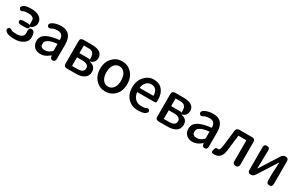

<svg xmlns="http://www.w3.org/2000/svg" viewBox="181 -1867 4898 3184"><g transform="rotate(30 2629.5 -275.5)"><path d="M365 -285Q365 -245 305 -245H221Q161 -245 161 -285Q161 -325 221 -325H305Q365 -325 365 -285ZM344 -352V-401Q344 -436 316 -455Q288 -474 240 -474Q162 -474 148 -464Q98 -430 73 -466Q48 -502 97 -537Q136 -564 246 -564Q335 -564 392 -527Q455 -486 455 -413Q455 -374 431.5 -341Q408 -308 376 -297Q344 -286 344 -352ZM364 -223Q364 -288 427 -272Q478 -259 478 -153Q478 -78 408 -31Q342 13 248 13Q126 13 83 -20Q35 -57 62 -92Q90 -126 136 -88Q150 -77 238 -77Q292 -77 328 -100.5Q364 -124 364 -164Z M737 13Q665 13 620 -30.5Q575 -74 575 -146Q575 -234 653.5 -282.5Q732 -331 898 -349Q904 -350 904 -356Q902 -470 799 -470Q728 -470 693 -448Q642 -416 619 -453Q595 -491 646 -523Q711 -564 819 -564Q920 -564 970 -502Q1019 -443 1019 -331V-59Q1019 0 972 3Q926 7 918 -51L917 -56Q916 -63 914 -63Q912 -63 898 -51Q824 13 737 13ZM772 -78Q834 -78 892 -131Q904 -142 904 -159V-272Q904 -277 899 -276Q786 -263 734 -232Q686 -203 686 -154Q686 -115 698.5 -105.5Q711 -96 722 -87Q733 -78 772 -78Z M1242 0Q1182 0 1182 -60V-490Q1182 -550 1242 -550H1400Q1609 -550 1609 -409Q1609 -366 1585 -336Q1561 -306 1529 -296.5Q1497 -287 1497 -353Q1497 -471 1391 -471H1299Q1294 -471 1294 -466V-330Q1294 -325 1299 -325H1457Q1517 -325 1517 -293Q1517 -288 1525 -286Q1631 -261 1631 -158Q1631 -78 1568 -37Q1511 0 1410 0ZM1294 -85Q1294 -80 1299 -80H1400Q1519 -80 1519 -165Q1519 -203 1487.5 -224Q1456 -245 1396 -245H1299Q1294 -245 1294 -240Z M1800 -62Q1721 -143 1721 -275Q1721 -407 1800 -488Q1873 -564 1980 -564Q2087 -564 2161 -488Q2239 -407 2239 -275Q2239 -143 2161 -62Q2087 13 1980 13Q1873 13 1800 -62ZM1878 -134Q1916 -81 1980.5 -81Q2045 -81 2083 -134Q2121 -187 2121 -275Q2121 -363 2083 -416Q2045 -469 1980.5 -469Q1916 -469 1878 -416Q1840 -363 1840 -275Q1840 -187 1878 -134Z M2603 13Q2488 13 2413 -63Q2335 -142 2335 -275Q2335 -403 2413 -486Q2485 -564 2586 -564Q2693 -564 2753 -492Q2811 -423 2811 -304Q2811 -273 2808 -259Q2805 -245 2749 -245H2453Q2448 -245 2448 -240Q2455 -167 2500.5 -122Q2546 -77 2618 -77Q2686 -77 2696 -84Q2746 -116 2769 -82Q2792 -47 2742 -14Q2702 13 2603 13ZM2448 -330Q2447 -325 2452 -325H2706Q2711 -325 2711 -330Q2711 -396 2679.5 -435Q2648 -474 2588 -474Q2534 -474 2496 -436Q2455 -395 2448 -330Z M2999 0Q2939 0 2939 -60V-490Q2939 -550 2999 -550H3157Q3366 -550 3366 -409Q3366 -366 3342 -336Q3318 -306 3286 -296.5Q3254 -287 3254 -353Q3254 -471 3148 -471H3056Q3051 -471 3051 -466V-330Q3051 -325 3056 -325H3214Q3274 -325 3274 -293Q3274 -288 3282 -286Q3388 -261 3388 -158Q3388 -78 3325 -37Q3268 0 3167 0ZM3051 -85Q3051 -80 3056 -80H3157Q3276 -80 3276 -165Q3276 -203 3244.5 -224Q3213 -245 3153 -245H3056Q3051 -245 3051 -240Z M3647 13Q3575 13 3530 -30.5Q3485 -74 3485 -146Q3485 -234 3563.5 -282.5Q3642 -331 3808 -349Q3814 -350 3814 -356Q3812 -470 3709 -470Q3638 -470 3603 -448Q3552 -416 3529 -453Q3505 -491 3556 -523Q3621 -564 3729 -564Q3830 -564 3880 -502Q3929 -443 3929 -331V-59Q3929 0 3882 3Q3836 7 3828 -51L3827 -56Q3826 -63 3824 -63Q3822 -63 3808 -51Q3734 13 3647 13ZM3682 -78Q3744 -78 3802 -131Q3814 -142 3814 -159V-272Q3814 -277 3809 -276Q3696 -263 3644 -232Q3596 -203 3596 -154Q3596 -115 3608.5 -105.5Q3621 -96 3632 -87Q3643 -78 3682 -78Z M4070 13Q4041 13 4024.5 7Q4008 1 4020 -50Q4033 -101 4056 -98Q4061 -97 4089 -97Q4118 -97 4131 -203L4165 -493Q4172 -550 4230 -550H4471Q4531 -550 4531 -490V-60Q4531 0 4473 0Q4415 0 4415 -60V-453Q4415 -458 4410 -458H4269Q4262 -458 4261 -451L4232 -202Q4228 -172 4224 -142Q4202 13 4070 13Z M4757 0Q4704 0 4704 -60V-490Q4704 -550 4759 -549Q4815 -549 4813 -488L4805 -150Q4805 -145 4807 -145Q4809 -145 4817 -157L5040 -508Q5066 -550 5115 -550Q5172 -550 5172 -490V-60Q5172 0 5117 0Q5061 0 5061 -60V-174Q5061 -205 5063 -236L5072 -401Q5072 -406 5069.5 -406Q5067 -406 5059 -394L4835 -42Q4809 0 4760 0Z"/></g></svg>

Font: Resource Han Rounded CN Medium
Style: Regular
Weight: 500
Designer: Cyano Hao (round all glyphs); Ryoko NISHIZUKA 西塚涼子 (kana, bopomofo & ideographs); Paul D. Hunt (Latin, Greek & Cyrillic)
Foundry: Cyano Hao
Version: 0.990